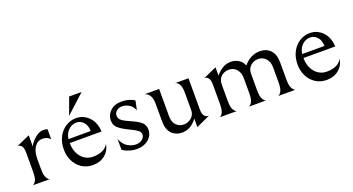

<svg xmlns="http://www.w3.org/2000/svg" viewBox="-42 -1005 2715 1476"><g transform="rotate(-20 1316.0 -267.0)"><path d="M263 -372Q285 -372 296 -366V-284Q274 -311 234 -311Q192 -311 168 -274.5Q144 -238 144 -181V-100Q144 -44 157 -23Q170 -2 182 0H41Q53 -2 66.5 -22.5Q80 -43 80 -100V-251Q80 -293 66.5 -308.5Q53 -324 36 -324L144 -372V-281Q159 -313 193.5 -342.5Q228 -372 263 -372Z M360 -174Q360 -236 384.5 -281Q409 -326 448 -349Q487 -372 529 -372Q589 -372 632.5 -328.5Q676 -285 680 -208H420Q420 -160 438 -123.5Q456 -87 486.5 -67.5Q517 -48 553 -48Q647 -48 680 -108Q671 -54 631 -21Q591 12 533 12Q479 12 440 -14.5Q401 -41 380.5 -83.5Q360 -126 360 -174ZM421 -240H603Q603 -286 578.5 -312.5Q554 -339 522 -339Q483 -339 455 -311.5Q427 -284 421 -240ZM487 -406 538 -546H640Z M776 -24V-112Q795 -65 827.5 -44.5Q860 -24 898 -24Q929 -24 948.5 -41Q968 -58 968 -78Q968 -100 948 -115Q928 -130 887 -149Q834 -174 805 -198Q776 -222 776 -263Q776 -308 810 -340Q844 -372 899 -372Q937 -372 965 -363Q993 -354 1007 -343L991 -268Q979 -302 951 -319Q923 -336 892 -336Q865 -336 847.5 -320Q830 -304 830 -284Q830 -257 851.5 -241Q873 -225 917 -206Q969 -184 996.5 -161.5Q1024 -139 1024 -98Q1024 -69 1008 -44Q992 -19 961.5 -3.5Q931 12 891 12Q861 12 829 2Q797 -8 776 -24Z M1261 12Q1210 12 1177 -21.5Q1144 -55 1144 -124V-266Q1144 -312 1127.5 -336Q1111 -360 1087 -364H1208V-139Q1208 -92 1233.5 -67Q1259 -42 1294 -42Q1329 -42 1356.5 -65.5Q1384 -89 1384 -127V-273Q1384 -316 1370.5 -338.5Q1357 -361 1338 -364H1448V-113Q1448 -71 1461.5 -55.5Q1475 -40 1492 -40H1498L1384 12V-58Q1334 12 1261 12Z M1793 -372Q1830 -372 1858.5 -354.5Q1887 -337 1900 -304Q1927 -338 1961.5 -355Q1996 -372 2033 -372Q2087 -372 2119.5 -337.5Q2152 -303 2152 -238V-99Q2152 -44 2166 -23Q2180 -2 2191 0H2049Q2061 -2 2074.5 -23Q2088 -44 2088 -100V-214Q2088 -248 2079 -268Q2070 -288 2055 -301Q2032 -320 2000 -320Q1965 -320 1938.5 -296.5Q1912 -273 1912 -231V-100Q1912 -44 1925.5 -23Q1939 -2 1951 0H1809Q1821 -2 1834.5 -23Q1848 -44 1848 -100V-214Q1848 -248 1839 -268Q1830 -288 1815 -301Q1792 -320 1760 -320Q1724 -320 1698 -296.5Q1672 -273 1672 -231V-100Q1672 -43 1686 -22.5Q1700 -2 1712 0H1570Q1582 -2 1595 -23Q1608 -44 1608 -100V-251Q1608 -293 1594.5 -308.5Q1581 -324 1564 -324L1672 -372V-304Q1697 -335 1728 -353.5Q1759 -372 1793 -372Z M2272 -174Q2272 -236 2296.5 -281Q2321 -326 2360 -349Q2399 -372 2441 -372Q2501 -372 2544.5 -328.5Q2588 -285 2592 -208H2332Q2332 -160 2350 -123.5Q2368 -87 2398.5 -67.5Q2429 -48 2465 -48Q2559 -48 2592 -108Q2583 -54 2543 -21Q2503 12 2445 12Q2391 12 2352 -14.5Q2313 -41 2292.5 -83.5Q2272 -126 2272 -174ZM2333 -240H2515Q2515 -286 2490.5 -312.5Q2466 -339 2434 -339Q2395 -339 2367 -311.5Q2339 -284 2333 -240Z"/></g></svg>

Font: BellefairVN
Style: Regular
Weight: 400
Designer: Nick Shinn, Liron Lavi Turkenic
Foundry: Shinntype
Version: Version 1.003